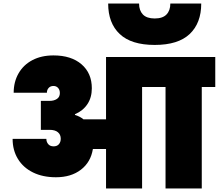

<svg xmlns="http://www.w3.org/2000/svg" viewBox="-20 -1061 1232 1081"><path d="M1192 -571H1116V0H912V-571H780V0H577V-222H503Q491 -148 435.5 -105.5Q380 -63 295 -63Q221 -63 166 -90Q111 -117 81 -166Q51 -215 51 -279H241Q241 -262 251.5 -249.5Q262 -237 282 -237Q301 -237 311.5 -249Q322 -261 322 -280Q322 -303 306 -316.5Q290 -330 259 -330H210V-493H259Q284 -493 300.5 -504Q317 -515 317 -537Q317 -555 307 -566Q297 -577 281 -577Q264 -577 254 -566Q244 -555 244 -539H57Q57 -600 84.5 -648Q112 -696 162.5 -722.5Q213 -749 281 -749Q381 -749 439 -699Q497 -649 497 -564Q497 -512 472 -474.5Q447 -437 402 -418V-414Q431 -405 450 -389H577V-740H1192ZM851 -808Q719 -808 654 -869.5Q589 -931 589 -1041H763Q763 -1002 784.5 -979.5Q806 -957 851 -957Q896 -957 917.5 -979.5Q939 -1002 939 -1041H1113Q1113 -931 1048 -869.5Q983 -808 851 -808Z"/></svg>

Font: Poppins Black A&M
Style: Regular
Weight: 900
Designer: Ninad Kale (Devanagari), Jonny Pinhorn (Latin)
Foundry: Indian Type Foundry
Version: 4.004